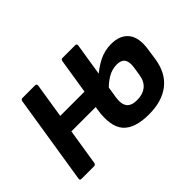

<svg xmlns="http://www.w3.org/2000/svg" viewBox="-94 -717 954 954"><g transform="rotate(-45 383.0 -240.5)"><path d="M40.4 0Q29 0 31 -11.8L105.3 -480.5Q107.3 -491.7 117.8 -491.7H206.2Q217 -491.7 216.3 -480.5L187.1 -295.9H377.8L363.5 -202.3H171.8L141.6 -11.8Q139.3 0 128.8 0ZM504.8 11Q404.9 11 364.6 -35.3Q324.3 -81.6 340.1 -185.4L387 -480.5Q389 -491.7 398.8 -491.7H487.8Q498.6 -491.7 497.9 -480.5L447.6 -163.5Q441.7 -122.7 457.3 -101.9Q473 -81.1 512.7 -81.1Q553.1 -81.1 578.2 -101.3Q603.3 -121.5 609.3 -161.9L616.5 -208.1Q621.5 -244 609 -261.1Q596.5 -278.1 565.8 -278.1Q533.2 -278.1 503.2 -260.6Q473.1 -243 444.5 -211.9L456.6 -296.4Q491 -328.7 531.5 -349.4Q572 -370 618 -370Q681 -370 711.1 -331.7Q741.2 -293.3 728.8 -217.2L720.8 -161.4Q707.5 -75.5 651.6 -32.3Q595.8 11 504.8 11Z"/></g></svg>

Font: Sofia Sans Semi Condensed
Style: Italic
Weight: 400
Italic angle: -9°
Designer: Botio Nikoltchev, Ani Petrova
Foundry: lettersoup
Version: Version 4.101